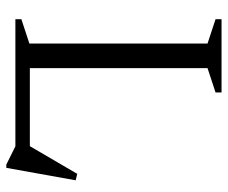

<svg xmlns="http://www.w3.org/2000/svg" viewBox="-78 -632 740 624"><g transform="rotate(90 292.0 -320.0)"><path d="M525.5 29.5H515L455.5 0H151.5V-47H517.5L446.5 -32.5L545 -201L566 -196ZM201.5 -624.5V0H42.5V-19.5L121.5 -45.5V-624.5L42.5 -650.5V-670H280.5V-650.5Z"/></g></svg>

Font: Newsreader 16pt
Style: Regular
Weight: 400
Designer: Hugues Gentile
Foundry: Production Type
Version: Version 1.003